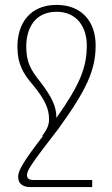

<svg xmlns="http://www.w3.org/2000/svg" viewBox="-20 -521 458 783"><path d="M105 242H356V213H115C95 213 90 203 90 193C91 172 107 148 219 3C334 -156 370 -236 370 -336C370 -433 313 -501 211 -501C102 -501 51 -425 51 -331C51 -260 75 -220 114 -175C164 -114 180 -77 180 -35C180 -12 173 5 152 34H155C71 143 54 177 54 199C54 233 79 242 105 242ZM210 -41C210 -89 190 -128 139 -194C108 -233 87 -266 87 -331C87 -404 121 -473 211 -473C293 -473 334 -411 334 -336C334 -246 306 -176 210 -40Z"/></svg>

Font: Noto Serif Armenian Condensed ExtraLight
Style: Regular
Weight: 200
Width: 3
Designer: Monotype Design Team
Foundry: Monotype Imaging Inc.
Version: Version 2.008